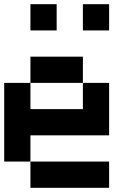

<svg xmlns="http://www.w3.org/2000/svg" viewBox="-20 -895 665 915"><path d="M0 -125V-500H125V-375H375V-500H500V-250H125V-125ZM125 -125H500V0H125ZM125 -500V-625H375V-500ZM125 -750V-875H250V-750ZM375 -750V-875H500V-750Z"/></svg>

Font: Galmuri7 Regular
Style: Regular
Weight: 400
Designer: Lee Minseo (quiple)
Version: Version 2.399;hotconv 1.1.1;makeotfexe 2.6.0 DEVELOPMENT